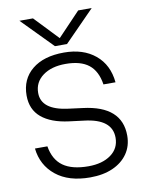

<svg xmlns="http://www.w3.org/2000/svg" viewBox="-94 -929 764 1004"><g transform="rotate(-10 287.5 -427.5)"><path d="M304 -700H240L80 -863H152L272 -737L392 -863H464ZM323 -290 244 -300Q150 -312 99.5 -354.5Q49 -397 49 -471Q49 -558 110.5 -608.5Q172 -659 280 -659Q382 -659 446 -606Q510 -553 519 -459H455Q444 -531 401 -565Q358 -599 278 -599Q203 -599 157 -565Q111 -531 111 -474Q111 -384 251 -366L328 -356Q531 -331 531 -174Q531 -119 502.5 -78Q474 -37 423 -14.5Q372 8 303 8Q189 8 121.5 -46.5Q54 -101 44 -191H110Q122 -119 169.5 -85Q217 -51 304 -51Q378 -51 423.5 -84Q469 -117 469 -174Q469 -273 323 -290Z"/></g></svg>

Font: Overused Grotesk Book
Style: Regular
Weight: 350
Version: Version 0.003